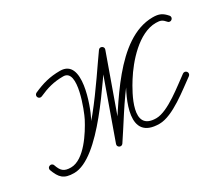

<svg xmlns="http://www.w3.org/2000/svg" viewBox="-72 -417 663 569"><g transform="rotate(-30 259.5 -132.5)"><path d="M78.9 -235.3C78.9 -235.3 78.9 -235.3 78.9 -235.3C107.6 -248.1 131.2 -255 163.5 -255C215.1 -255 165.4 -132.1 155.1 -112.4C137 -77.7 94.7 -9.5 49 -9.5C24.2 -9.5 16.6 -18.6 9 -40.2C6.9 -46.1 1.3 -47.4 -3.2 -45.8C-7.7 -44.1 -11.1 -39.6 -8.9 -33.7C2.3 -3.7 13.3 9.5 49 9.5C137.9 9.5 256.6 -184.8 310.2 -258.9C313.4 -263.3 310.1 -268.1 305.6 -270.4C301.1 -272.8 295.4 -272.8 293.5 -267.7C262 -179.5 230.6 -91.4 199.1 -3.2C197.2 2 199.8 6.4 203.7 8.4C207.6 10.4 212.7 9.9 215.8 5.4C275 -81.1 365.7 -254.7 480.5 -255C496.9 -255 502.4 -251.9 512.1 -240.8C516.2 -236 521.9 -236.7 525.5 -239.8C529.1 -242.9 530.6 -248.4 526.5 -253.2C513 -268.8 502 -274 480.5 -274C414.1 -274 353.3 -205.7 321.4 -155.1C290.3 -105.5 235.5 9.5 341 9.5C387.1 9.5 450.5 -43.8 486.5 -69.2C490.8 -72.3 491.8 -78.2 488.8 -82.5C485.7 -86.8 479.8 -87.8 475.5 -84.8C475.5 -84.8 475.5 -84.8 475.5 -84.8C444.1 -62.6 381.2 -9.5 341 -9.5C257.3 -9.5 315.5 -110 337.5 -144.9C365.4 -189.3 421.5 -255 480.5 -255C496.8 -255 502.4 -252 512.1 -240.8C516.2 -236 521.9 -236.7 525.5 -239.8C529.1 -243 530.6 -248.5 526.4 -253.2C513 -268.7 502 -274 480.5 -274C355.6 -273.7 263.8 -98.3 200.2 -5.4C197 -0.8 200.3 3.9 204.8 6.2C209.3 8.5 215.1 8.4 216.9 3.2C248.4 -85 279.9 -173.1 311.4 -261.3C313.3 -266.4 310.7 -270.8 306.9 -272.8C303.1 -274.8 298 -274.5 294.8 -270C245.9 -202.4 125.9 -9.5 49 -9.5C21 -9.5 17.2 -18.2 8.9 -40.3C6.7 -46.2 1.2 -47.5 -3.2 -45.9C-7.7 -44.3 -11 -39.8 -9 -33.8C1.3 -4.7 16.2 9.5 49 9.5C103.8 9.5 149.8 -61.2 172 -103.6C189.6 -137.4 241 -274 163.5 -274C128.5 -274 102.3 -266.6 71.2 -252.7C66.4 -250.5 64.2 -244.9 66.4 -240.1C68.5 -235.3 74.1 -233.2 78.9 -235.3Z"/></g></svg>

Font: FRB American Cursive Extralight
Style: Italic
Weight: 200
Italic angle: -25°
Version: Version 2.0;Modular Font Editor K font №1